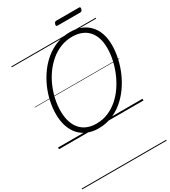

<svg xmlns="http://www.w3.org/2000/svg" viewBox="-372 -1340 1760 1992"><g transform="rotate(-30 508.5 -344.0)"><path d="M466 19Q395 19 337 -4.5Q279 -28 238.5 -73Q198 -118 176 -182.5Q154 -247 154 -330Q154 -404 171 -482.5Q188 -561 221 -635Q254 -709 301.5 -774.5Q349 -840 410.5 -890Q472 -940 546.5 -968Q621 -996 706 -996Q778 -996 835.5 -973Q893 -950 933.5 -907Q974 -864 995.5 -802.5Q1017 -741 1017 -663Q1017 -588 1000 -508.5Q983 -429 950 -352.5Q917 -276 869 -208.5Q821 -141 760 -90Q699 -39 625 -10Q551 19 466 19ZM472 -35Q547 -35 611.5 -62Q676 -89 730.5 -136Q785 -183 827 -245Q869 -307 898.5 -377Q928 -447 943.5 -519Q959 -591 959 -659Q959 -728 941.5 -781Q924 -834 890.5 -870Q857 -906 809 -924.5Q761 -943 700 -943Q626 -943 561.5 -917.5Q497 -892 442.5 -846.5Q388 -801 345 -741.5Q302 -682 272.5 -613.5Q243 -545 227.5 -474Q212 -403 212 -334Q212 -262 229.5 -206.5Q247 -151 280.5 -112.5Q314 -74 362.5 -54.5Q411 -35 472 -35ZM628 -1118Q616 -1118 613.5 -1124.5Q611 -1131 614 -1142Q618 -1156 624.5 -1162.5Q631 -1169 642 -1169H914Q926 -1169 928.5 -1162Q931 -1155 927 -1142Q924 -1130 917.5 -1124Q911 -1118 899 -1118ZM0 471H1012V481H0ZM0 -20H1012V0H0ZM0 -505H1012V-500H0ZM0 -991H1012V-981H0Z"/></g></svg>

Font: Playwrite IE Guides
Style: Regular
Weight: 400
Designer: Veronika Burian, José Scaglione
Foundry: TypeTogether
Version: Version 1.003